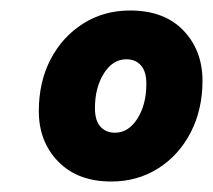

<svg xmlns="http://www.w3.org/2000/svg" viewBox="-20 -720 406 366"><path d="M192 -374Q128 -374 91 -412Q54 -450 54 -508Q54 -564 76.5 -607Q99 -650 138.5 -675Q178 -700 228 -700Q293 -700 329.5 -662Q366 -624 366 -566Q366 -511 343.5 -467.5Q321 -424 281.5 -399Q242 -374 192 -374ZM199 -467Q225 -467 242 -494Q259 -521 259 -560Q259 -584 248.5 -595.5Q238 -607 221 -607Q195 -607 178 -580Q161 -553 161 -514Q161 -490 171.5 -478.5Q182 -467 199 -467Z"/></svg>

Font: Radio Canada Big
Style: Bold Italic
Weight: 700
Italic angle: -12°
Designer: Étienne Aubert Bonn
Foundry: Coppers and Brasses
Version: Version 1.001